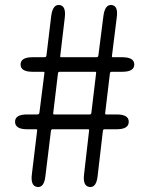

<svg xmlns="http://www.w3.org/2000/svg" viewBox="-20 -745 589 765"><path d="M129 0Q101 -3 107 -51L128 -225Q129 -230 124 -230H88Q40 -230 40 -260Q40 -289 88 -289H129Q136 -289 137 -296L157 -454Q158 -459 153 -459H110Q62 -459 62 -488Q62 -517 110 -517H157Q164 -517 165 -523L184 -681Q190 -728 217 -725Q244 -722 238 -674L220 -522Q219 -517 224 -517H364Q371 -517 372 -524L392 -681Q398 -728 425 -725Q452 -722 445 -674L426 -522Q425 -517 430 -517H467Q515 -517 515 -488Q515 -459 467 -459H425Q419 -459 418 -453L399 -294Q398 -289 403 -289H445Q493 -289 493 -260Q493 -230 445 -230H397Q391 -230 390 -224L369 -44Q364 3 337 0Q309 -3 315 -51L335 -225Q336 -230 331 -230H190Q184 -230 183 -224L161 -44Q156 3 129 0ZM192 -294Q191 -289 196 -289H337Q343 -289 344 -295L363 -454Q364 -459 359 -459H218Q212 -459 211 -453Z"/></svg>

Font: Resource Han Rounded JP Normal
Style: Regular
Weight: 350
Designer: Cyano Hao (round all glyphs); Ryoko NISHIZUKA 西塚涼子 (kana, bopomofo & ideographs); Paul D. Hunt (Latin, Greek & Cyrillic)
Foundry: Cyano Hao
Version: 0.990